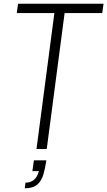

<svg xmlns="http://www.w3.org/2000/svg" viewBox="-20 -800 576 1031"><path d="M231 0H176L272 -730H70L77 -780H536L529 -730H327ZM113 211 117 181Q172 181 189 119H154L162 61H229Q223 101 213.5 135Q204 169 181.5 190Q159 211 113 211Z"/></svg>

Font: Tanohe Sans Light
Style: Italic
Weight: 300
Designer: Village Type and Design LLC & Cristiano Sobral
Foundry: Cooper Hewitt Smithsonian Design Museum
Version: Version 1.00;September 29, 2021;FontCreator 13.0.0.2655 64-b